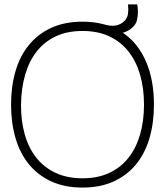

<svg xmlns="http://www.w3.org/2000/svg" viewBox="-20 -833 746 868"><path d="M600.5 -813Q603.5 -795 603.5 -778.5Q603.5 -762.5 599 -741.2Q594.5 -720 570 -701.5Q556 -691 536 -685Q535.5 -685 535 -685Q570.5 -661.5 596.8 -628Q623 -594.5 640.8 -553.2Q658.5 -512 667.2 -463.2Q676 -414.5 676 -360Q676 -277.5 655.8 -208.5Q635.5 -139.5 595 -90Q554.5 -40.5 494 -12.8Q433.5 15 353 15Q272.5 15 212 -12.8Q151.5 -40.5 111 -90Q70.5 -139.5 50.2 -208.5Q30 -277.5 30 -360Q30 -442.5 50.2 -511.5Q70.5 -580.5 111 -630Q151.5 -679.5 212 -707.2Q272.5 -735 353 -735Q378.5 -735 401.5 -732.2Q424.5 -729.5 446 -724Q446.5 -724 447 -723.5Q449.5 -723 452 -722.5Q454.5 -722 457 -721Q474.5 -716.5 487.5 -716.5Q489 -716.5 490 -716.5Q507.5 -716.5 523.5 -724.5Q540.5 -733 548.8 -745.8Q557 -758.5 558.5 -770Q560 -781.5 560 -790Q560 -799 559 -808.5L558.5 -813ZM353 -27Q422.5 -27 474.5 -51.5Q526.5 -76 561.2 -120.2Q596 -164.5 613.5 -225.8Q631 -287 631 -360Q631 -433 613.5 -494.2Q596 -555.5 561.2 -599.8Q526.5 -644 474.5 -668.5Q422.5 -693 353 -693Q283.5 -693 231.8 -668.5Q180 -644 145.5 -599.8Q111 -555.5 93.5 -494.2Q76 -433 75 -360Q74.5 -287 91.8 -225.8Q109 -164.5 144 -120.2Q179 -76 231.2 -51.5Q283.5 -27 353 -27Z"/></svg>

Font: Vela Sans ExtLt
Style: Regular
Weight: 200
Designer: Principal design: Mikhail Sharanda - project Manrope.
Design modification: Ravid Balaliev
Foundry: Mikhail Sharanda
Version: Version 1.001